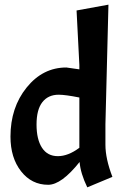

<svg xmlns="http://www.w3.org/2000/svg" viewBox="-20 -794 542 825"><path d="M322 -98Q244 0 187 0Q116 0 70.5 -58Q25 -116 25 -207Q25 -332 94.5 -418Q164 -504 265 -504L321 -496V-515L309 -749L446 -774L433 -260V-172Q433 -112 463 -34L355 11Q326 -49 322 -98ZM321 -159V-375Q261 -387 232 -387Q187 -387 162 -355Q137 -323 137 -259Q137 -195 160.5 -159Q184 -123 228.5 -123Q273 -123 321 -159Z"/></svg>

Font: Acme
Style: Regular
Weight: 400
Designer: Juan Pablo del Peral
Foundry: Juan Pablo del Peral
Version: Version 1.002